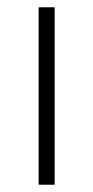

<svg xmlns="http://www.w3.org/2000/svg" viewBox="-20 -507 256 527"><path d="M86 0V-487H130V0Z"/></svg>

Font: Nunito Sans 10pt SemiCondensed ExtraLight
Style: Regular
Weight: 250
Width: 4
Designer: Vernon Adams
Foundry: Vernon Adams
Version: Version 3.101;gftools[0.9.27]